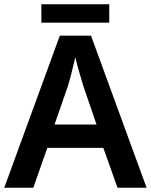

<svg xmlns="http://www.w3.org/2000/svg" viewBox="-20 -885 712 905"><path d="M495 -865H175V-778H495ZM534 0H671L409 -717H262L0 0H137L203 -188H467ZM374 -476 435 -298H237L299 -476C309 -508 325 -570 335 -615C343 -580 366 -500 374 -476Z"/></svg>

Font: Noto Sans Lao SemiBold
Style: Regular
Weight: 600
Designer: Monotype Design Team
Foundry: Monotype Imaging Inc.
Version: Version 2.003